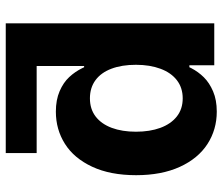

<svg xmlns="http://www.w3.org/2000/svg" viewBox="-72 -674 756 651"><g transform="rotate(-90 305.5 -349.0)"><path d="M465.7 -707V-602.2H111.6V-707ZM409.1 0V-84.4H402.5L399.6 -78.3Q387 -54.1 368.4 -35.3Q349.8 -16.5 320.7 -4Q291.5 8.5 252.1 8.5Q191.1 8.5 142 -23.2Q93 -55 64.7 -116.9Q36.5 -178.9 36.5 -264.8Q36.5 -352.8 65.3 -414.2Q94.1 -475.7 142.9 -506.4Q191.6 -537.1 252 -537.1Q291.9 -537.1 321.4 -524.3Q350.8 -511.6 369.1 -491.8Q387.5 -472.1 399.6 -447.4L402.5 -441.3H406.7V-707H551.4V0ZM297 -421.6Q260.9 -421.6 235.5 -402.3Q210.2 -382.9 197 -347.6Q183.9 -312.3 183.9 -265.6Q183.9 -218.5 197 -182.8Q210.2 -147 235.5 -127Q260.9 -107 297 -107Q332.7 -107 358.3 -126.6Q383.9 -146.2 397.3 -182.2Q410.8 -218.2 410.8 -265.6Q410.8 -313.6 397.5 -348.7Q384.3 -383.8 358.7 -402.7Q333.1 -421.6 297 -421.6Z"/></g></svg>

Font: Pretendard JP Variable
Style: Regular
Weight: 400
Designer: Base glyphs from Inter by Rasmus Andersson; Hangul glyphs from Noto Sans CJK(Source Han Sans) by Jang Soo-young and Kang
Foundry: Kil Hyung-jin
Version: Version 1.307;Glyphs 3.2 (3192)